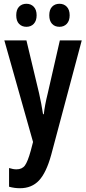

<svg xmlns="http://www.w3.org/2000/svg" viewBox="-20 -757 456 1017"><path d="M3 -543H120L187 -263Q193 -236 198.5 -207.5Q204 -179 208 -152H212Q217 -199 233 -263L297 -543H413L251 64Q225 158 186.5 199Q148 240 86 240Q71 240 56.5 238Q42 236 28 232V133Q50 140 67 140Q97 140 112 119.5Q127 99 143 41L155 -5ZM66 -676Q66 -706 81 -721.5Q96 -737 120 -737Q144 -737 159 -721Q174 -705 174 -676Q174 -647 159 -631Q144 -615 120 -615Q96 -615 81 -630.5Q66 -646 66 -676ZM241 -676Q241 -706 256 -721.5Q271 -737 295 -737Q319 -737 334 -721Q349 -705 349 -676Q349 -647 334 -631Q319 -615 295 -615Q270 -615 255.5 -631Q241 -647 241 -676Z"/></svg>

Font: Noto Sans Lao UI ExtCond SemBd
Style: Regular
Weight: 600
Width: 2
Designer: Monotype Design Team
Foundry: Monotype Imaging Inc.
Version: Version 2.000; ttfautohint (v1.8.4.7-5d5b)